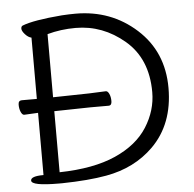

<svg xmlns="http://www.w3.org/2000/svg" viewBox="-52 -764 831 824"><g transform="rotate(-5 364.0 -352.0)"><path d="M410 -306H332L176 -303V-40Q323 -43 417.5 -85Q512 -127 557 -198Q602 -269 602 -348Q602 -492 508.5 -571.5Q415 -651 298 -651Q234 -651 176 -635V-363L331 -366Q346 -366 403 -369H404Q412 -369 418 -356Q424 -343 424 -324.5Q424 -306 410 -306ZM41 -362H106V-626Q92 -629 79 -643.5Q66 -658 66 -668Q66 -678 73 -681Q121 -700 244 -710Q277 -712 303 -712Q456 -712 564.5 -614Q673 -516 673 -360Q673 -204 578 -110Q497 -30 374 -8Q297 6 183 8H169Q51 8 51 -15Q51 -34 106 -34V-302L47 -299H46Q38 -299 32 -312.5Q26 -326 26 -344Q26 -362 41 -362Z"/></g></svg>

Font: ToneOZ-Pinyin-WenKai-Regular
Style: Regular
Weight: 400
Designer: Fontworks Inc.
Foundry: ToneOZ
Version: Version 0.240331